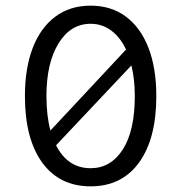

<svg xmlns="http://www.w3.org/2000/svg" viewBox="-20 -647 640 678"><path d="M300 11Q190 11 129 -73Q68 -157 68 -308Q68 -406 95.5 -477.5Q123 -549 175 -588Q227 -627 300 -627Q373 -627 425 -588Q477 -549 504.5 -477.5Q532 -406 532 -308Q532 -157 471 -73Q410 11 300 11ZM144 -308Q144 -239 158 -186L425 -472Q405 -515 373 -539Q341 -563 300 -563Q229 -563 186.5 -493.5Q144 -424 144 -308ZM300 -53Q371 -53 413.5 -119Q456 -185 456 -308Q456 -367 444 -416L178 -134Q219 -53 300 -53Z"/></svg>

Font: Inconsolata Expanded
Style: Regular
Weight: 400
Width: 7
Monospace: yes
Designer: Raph Levien, Cyreal, Brenton Simpson
Foundry: Raph Levien, Cyreal, Google
Version: Version 3.000; ttfautohint (v1.8.2.53-6de2)